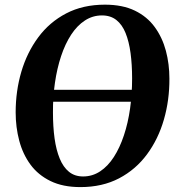

<svg xmlns="http://www.w3.org/2000/svg" viewBox="-20 -772 745 803"><path d="M316 10.5Q243 10.5 191.2 -14.8Q139.5 -40 107.5 -83.5Q75.5 -127 60.5 -183.5Q45.5 -240 45.5 -302Q45.5 -391 69.2 -471.8Q93 -552.5 140 -616Q187 -679.5 257 -716Q327 -752.5 418.5 -752.5Q492.5 -752.5 544 -727.5Q595.5 -702.5 627.2 -658.8Q659 -615 673.8 -559.5Q688.5 -504 688.5 -443Q689 -353.5 665.5 -272Q642 -190.5 595 -126.8Q548 -63 478 -26.2Q408 10.5 316 10.5ZM327.5 -34Q366.5 -34 399 -55.5Q431.5 -77 456.2 -115.5Q481 -154 498.2 -205.8Q515.5 -257.5 524 -318Q532.5 -378.5 532.5 -444Q532.5 -502 526 -550.2Q519.5 -598.5 505.2 -633.8Q491 -669 466.8 -688.2Q442.5 -707.5 406.5 -707.5Q367.5 -707.5 335 -686.2Q302.5 -665 277.5 -626.8Q252.5 -588.5 235.5 -537.2Q218.5 -486 209.8 -426Q201 -366 201.5 -301Q201.5 -242.5 208.2 -193.5Q215 -144.5 229.8 -108.8Q244.5 -73 268.5 -53.5Q292.5 -34 327.5 -34ZM664.5 -396.5 657 -346.5H74L81.5 -396.5Z"/></svg>

Font: Merriweather 72pt
Style: Bold Italic
Weight: 700
Italic angle: -7.8°
Version: Version 2.101